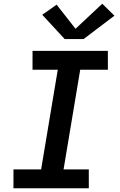

<svg xmlns="http://www.w3.org/2000/svg" viewBox="-20 -1007 640 1027"><path d="M52 0V-101H200L289 -634H154V-735H557V-634H409L320 -101H455V0ZM326 -798 206 -928 283 -982 384 -853 527 -987 592 -923 427 -798Z"/></svg>

Font: Iosevka SS04 Extended Oblique
Style: Bold
Weight: 700
Width: 7
Italic angle: -9°
Monospace: yes
Designer: Belleve Invis
Foundry: Belleve Invis
Version: Version 19.0.0; ttfautohint (v1.8.4)